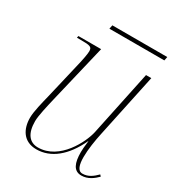

<svg xmlns="http://www.w3.org/2000/svg" viewBox="-161 -762 815 878"><g transform="rotate(30 246.5 -323.0)"><path d="M173 -636H463L467 -656H177ZM397 10C432 10 458 -11 477 -30L470 -38C450 -18 428 0 397 0C372 0 364 -29 364 -69C364 -109 372 -160 381 -201L452 -536H424L352 -193C340 -137 275 -2 161 -2C116 -2 90 -35 90 -100C90 -129 104 -187 114 -230L187 -536H67L65 -526H87C135 -526 145 -523 145 -500C145 -485 137 -445 129 -413L86 -230C76 -189 62 -135 62 -102C62 -43 90 9 159 9C234 9 300 -43 346 -142H347C343 -111 342 -93 342 -82C342 -25 356 10 397 10Z"/></g></svg>

Font: Noto Serif Display Thin
Style: Italic
Weight: 100
Italic angle: -12°
Designer: Monotype Design Team
Foundry: Monotype Imaging Inc.
Version: Version 2.009